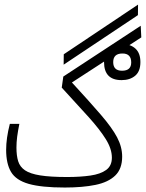

<svg xmlns="http://www.w3.org/2000/svg" viewBox="-20 -817 637 838"><path d="M263.2 1.5Q161.1 1.5 105.5 -14.4Q49.8 -30.3 28.3 -66.4Q6.8 -102.5 6.8 -163.1Q6.8 -213.4 22.9 -276.4H64.5Q58.1 -244.6 54.9 -220.2Q51.8 -195.8 51.8 -172.9Q51.8 -137.7 59.3 -113.3Q66.9 -88.9 89.1 -73.7Q111.3 -58.6 155.5 -51.5Q199.7 -44.4 272.9 -44.4Q330.6 -44.4 374.5 -50.8Q418.5 -57.1 443.4 -75.2Q468.3 -93.3 468.3 -128.9Q468.3 -167 441.9 -209.5Q415.5 -252 366.5 -306.4Q317.4 -360.8 249.5 -434.6L256.3 -482.9L594.2 -704.6L596.7 -653.8L293.9 -457Q372.1 -372.1 420.4 -315.9Q468.8 -259.8 491 -217.8Q513.2 -175.8 513.2 -133.3Q513.2 -80.1 482.9 -50.8Q452.6 -21.5 396.5 -10Q340.3 1.5 263.2 1.5ZM257.8 -534.7 258.3 -580.1 582.5 -796.9 582 -751ZM510.7 -467.3Q434.1 -467.3 434.1 -545.9Q434.1 -584 456.8 -604.2Q479.5 -624.5 514.6 -624.5Q549.8 -624.5 571.3 -604.7Q592.8 -585 592.8 -545.9Q592.8 -505.4 569.8 -486.3Q546.9 -467.3 510.7 -467.3ZM512.7 -508.3Q552.7 -508.3 552.7 -544.4Q552.7 -583.5 514.6 -583.5Q474.1 -583.5 474.1 -545.9Q474.1 -508.3 512.7 -508.3Z"/></svg>

Font: Cascadia Code NF ExtraLight
Style: Regular
Weight: 200
Monospace: yes
Designer: Aaron Bell
Foundry: Saja Typeworks
Version: Version 2404.023; ttfautohint (v1.8.4)